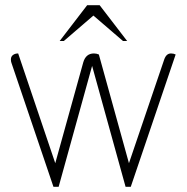

<svg xmlns="http://www.w3.org/2000/svg" viewBox="-20 -720 719 740"><path d="M24 -478Q22 -483 22 -491Q22 -502 30 -508Q38 -514 50 -514L193 -91L301 -480Q311 -514 342 -514Q352 -514 361 -510L477 -91L613 -491Q621 -514 639 -514Q649 -514 657 -510L484 0H464L335 -466L206 0H186ZM316 -700H364L470 -562H454L340 -660L226 -562H210Z"/></svg>

Font: Thasadith
Style: Regular
Weight: 400
Designer: Cadson Demak Co.,Ltd.
Foundry: Cadson Demak Co.,Ltd.
Version: Version 1.000; ttfautohint (v1.6)